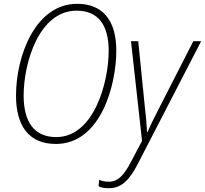

<svg xmlns="http://www.w3.org/2000/svg" viewBox="-20 -745 1075 1007"><path d="M273 10C510 10 590 -302 590 -479C590 -646 512 -725 385 -725C167 -725 64 -455 64 -243C64 -92 126 10 273 10ZM275 -26C158 -26 104 -107 104 -244C104 -414 184 -689 382 -689C495 -689 550 -614 550 -479C550 -312 472 -26 275 -26ZM551 242C618 242 659 199 703 114L1035 -529H994L813 -175C790 -131 767 -84 754 -53H751C750 -85 746 -132 740 -181L705 -529H667L725 -6L668 102C630 175 598 208 552 208C529 208 514 204 500 198L497 232C510 239 527 242 551 242Z"/></svg>

Font: Noto Sans SemiCondensed ExtraLight
Style: Italic
Weight: 200
Width: 4
Italic angle: -12°
Designer: Monotype Design Team
Foundry: Monotype Imaging Inc.
Version: Version 2.013